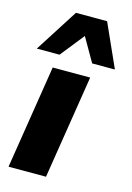

<svg xmlns="http://www.w3.org/2000/svg" viewBox="-119 -822 605 881"><g transform="rotate(15 183.5 -381.0)"><path d="M13 0 91 -492H269L191 0ZM-2 -557 129 -762H277L369 -557H261L196 -670L106 -557Z"/></g></svg>

Font: Nunito Sans 12pt Black
Style: Italic
Weight: 900
Italic angle: -9°
Designer: Vernon Adams
Foundry: Vernon Adams
Version: Version 3.101;gftools[0.9.27]